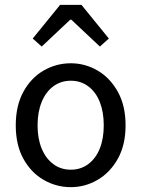

<svg xmlns="http://www.w3.org/2000/svg" viewBox="-20 -760 583 792"><path d="M272 12Q212 12 160 -18Q108 -48 76.5 -105Q45 -162 45 -243Q45 -324 76.5 -381.5Q108 -439 160 -469Q212 -499 272 -499Q331 -499 382.5 -469Q434 -439 466 -381.5Q498 -324 498 -243Q498 -162 466 -105Q434 -48 382.5 -18Q331 12 272 12ZM272 -60Q313 -60 344 -83Q375 -106 391.5 -147Q408 -188 408 -243Q408 -298 391.5 -339.5Q375 -381 344 -404Q313 -427 272 -427Q231 -427 200 -404Q169 -381 152 -339.5Q135 -298 135 -243Q135 -188 152 -147Q169 -106 200 -83Q231 -60 272 -60ZM152 -568 115 -601 228 -740H316L429 -601L392 -568L274 -679H270Z"/></svg>

Font: Assistant ExtraLight Medium
Style: Regular
Weight: 500
Version: Version 3.000